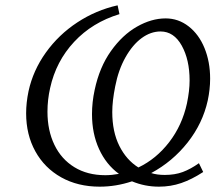

<svg xmlns="http://www.w3.org/2000/svg" viewBox="-20 -691 832 720"><path d="M78 -266Q78 -306 87 -349Q104 -427 152 -494Q200 -561 270 -607Q340 -653 421 -671L428 -638Q326 -607 258 -534Q190 -461 168 -361Q158 -317 158 -272Q158 -202 184 -148Q210 -94 259 -64Q308 -34 375 -34Q399 -34 426 -39Q378 -74 351.5 -132Q325 -190 325 -263Q325 -308 335 -354Q353 -439 396 -499.5Q439 -560 493.5 -591Q548 -622 601 -622Q649 -622 687.5 -592Q726 -562 747 -510.5Q768 -459 768 -396Q768 -356 759 -314Q740 -228 683.5 -156.5Q627 -85 547 -42Q569 -35 598 -35Q636 -35 665.5 -46Q695 -57 726 -79L742 -46Q699 -18 659.5 -4.5Q620 9 576 9Q523 9 475 -11Q415 9 354 9Q272 9 209.5 -26Q147 -61 112.5 -123.5Q78 -186 78 -266ZM401 -271Q401 -197 427.5 -144Q454 -91 499 -63Q566 -95 614.5 -158Q663 -221 681 -303Q691 -351 691 -389Q691 -467 661.5 -520Q632 -573 582 -573Q545 -573 511 -548Q477 -523 450.5 -476Q424 -429 412 -367Q401 -312 401 -271Z"/></svg>

Font: LXGW Bright GB
Style: Italic
Weight: 400
Italic angle: -12°
Designer: Christian Thalmann (Catharsis Fonts)
Foundry: LXGW / Christian Thalmann (Catharsis Fonts) / Fontworks Inc.
Version: Version 5.510